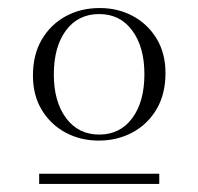

<svg xmlns="http://www.w3.org/2000/svg" viewBox="-20 -745 494 478"><path d="M225.5 -395Q180.5 -395 143.5 -414.8Q106.5 -434.5 84.2 -471Q62 -507.5 62 -557Q62 -609 84 -646.5Q106 -684 143.5 -704.5Q181 -725 228.5 -725Q273.5 -725 310.5 -705.2Q347.5 -685.5 369.8 -649Q392 -612.5 392 -563Q392 -511 370 -473.5Q348 -436 310.2 -415.5Q272.5 -395 225.5 -395ZM227 -410Q279 -410 309.2 -450.8Q339.5 -491.5 339.5 -560.5Q339.5 -628 309.2 -669Q279 -710 227 -710Q174.5 -710 144.2 -669.2Q114 -628.5 114 -559.5Q114 -492 144.5 -451Q175 -410 227 -410ZM77.5 -287V-312.5H376.5V-287Z"/></svg>

Font: Newsreader 72pt Light
Style: Regular
Weight: 300
Designer: Hugues Gentile
Foundry: Production Type
Version: Version 1.003; ttfautohint (v1.8.3)